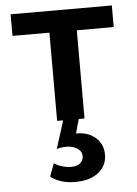

<svg xmlns="http://www.w3.org/2000/svg" viewBox="-53 -514 590 824"><g transform="rotate(-5 242.0 -102.5)"><path d="M276 0 259 61H262Q312 61 343.5 89Q375 117 375 162Q375 210 338 239Q301 268 239 268Q174 268 132 236L153 180Q167 190 187.5 196Q208 202 227 202Q253 202 266 189.5Q279 177 279 160Q279 139 259.5 126.5Q240 114 212 114Q193 114 171 120L209 0H183V-380H24V-473H460V-380H301V0Z"/></g></svg>

Font: Ysabeau SC
Style: Bold
Weight: 700
Designer: Christian Thalmann (Catharsis Fonts)
Version: Version 0.003